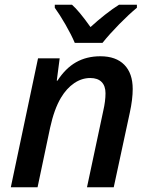

<svg xmlns="http://www.w3.org/2000/svg" viewBox="-20 -786 627 806"><path d="M139.6 -541H230.5L218.3 -447.3H221.2Q254.9 -499.5 299.3 -524.7Q343.8 -549.8 401.4 -549.8Q466.8 -549.8 502 -513.9Q537.1 -478 537.1 -412.6Q537.1 -369.1 524.9 -313L457.5 0H345.2L413.6 -321.3Q422.9 -361.8 422.9 -394.5Q422.9 -425.3 406.5 -441.9Q390.1 -458.5 358.9 -458.5Q323.2 -458.5 291.3 -436.8Q259.3 -415 235.8 -375.5Q207.5 -328.1 190.4 -250L137.7 0H25.4ZM210 -753.4V-766.1H282.2Q311 -741.2 359.9 -672.4Q389.2 -699.2 421.1 -724.4Q453.1 -749.5 479.5 -766.1H554.7V-753.4Q521 -725.6 480.7 -684.6Q440.4 -643.6 410.2 -606H293.9Q279.8 -639.6 254.9 -682.9Q230 -726.1 210 -753.4Z"/></svg>

Font: Viking Open Sans Light
Style: Bold Italic
Weight: 600
Italic angle: -12°
Foundry: Ascender Corporation
Version: Version 2.000